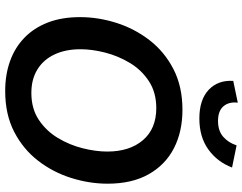

<svg xmlns="http://www.w3.org/2000/svg" viewBox="-124 -858 995 788"><g transform="rotate(90 374.0 -464.5)"><path d="M354 12.2Q287.1 12.2 231.7 -7.6Q176.3 -27.3 135.7 -66.4Q95.2 -105.5 73 -162.6Q50.8 -219.7 50.8 -294.9Q50.8 -370.1 74.5 -444.6Q98.1 -519 145.5 -580.3Q192.9 -641.6 264.4 -678.5Q335.9 -715.3 431.2 -715.3Q521 -715.3 589.1 -680.2Q657.2 -645 695.8 -576.4Q734.4 -507.8 734.4 -408.2Q734.4 -333.5 710.9 -258.8Q687.5 -184.1 640.1 -122.8Q592.8 -61.5 521.5 -24.7Q450.2 12.2 354 12.2ZM361.8 -95.2Q426.3 -95.2 472.2 -125.7Q518.1 -156.2 546.9 -204.3Q575.7 -252.4 589.1 -306.2Q602.5 -359.9 602.5 -406.7Q602.5 -498.5 555.7 -553.2Q508.8 -607.9 424.3 -607.9Q359.9 -607.9 313.7 -577.6Q267.6 -547.4 238.8 -499.5Q210 -451.7 196.3 -397.9Q182.6 -344.2 182.6 -296.9Q182.6 -235.8 203.9 -190.4Q225.1 -145 265.4 -120.1Q305.7 -95.2 361.8 -95.2ZM466.8 -784.7Q389.6 -784.7 349.1 -823Q308.6 -861.3 312.5 -923.8L401.9 -942.4Q397.5 -906.2 416.5 -883.8Q435.5 -861.3 477.1 -861.3Q517.1 -861.3 541.5 -882.3Q565.9 -903.3 577.1 -937.5L668 -918.9Q645 -858.4 593.8 -821.5Q542.5 -784.7 466.8 -784.7Z"/></g></svg>

Font: Schibsted Grotesk SemiBold
Style: Italic
Weight: 600
Italic angle: -12°
Designer: Bakken & Baeck AS, Henrik Kongsvoll
Foundry: Schibsted ASA
Version: Version 1.100;gftools[0.9.25]